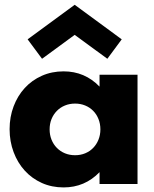

<svg xmlns="http://www.w3.org/2000/svg" viewBox="-20 -784 657 818"><path d="M20.9 -233.6Q20.9 -285.9 38 -330.9Q55 -375.9 85.5 -409.1Q115.9 -442.3 158.2 -461.1Q200.5 -480 250.9 -480Q341.4 -480 404.1 -415V-465.5H565.9V0H404.1V-50.5Q341.4 14.5 250.9 14.5Q200.5 14.5 158.2 -4.5Q115.9 -23.6 85.5 -57Q55 -90.5 38 -135.9Q20.9 -181.4 20.9 -233.6ZM191.4 -232.7Q191.4 -209.1 199.5 -188.9Q207.7 -168.6 222.3 -153.9Q236.8 -139.1 256.6 -130.9Q276.4 -122.7 300 -122.7Q323.2 -122.7 343 -130.9Q362.7 -139.1 377 -153.9Q391.4 -168.6 399.5 -188.9Q407.7 -209.1 407.7 -232.7Q407.7 -256.8 399.5 -277Q391.4 -297.3 377 -311.8Q362.7 -326.4 343 -334.5Q323.2 -342.7 300 -342.7Q276.4 -342.7 256.6 -334.5Q236.8 -326.4 222.3 -311.6Q207.7 -296.8 199.5 -276.8Q191.4 -256.8 191.4 -232.7ZM159.1 -533.6 97.7 -616.4 298.2 -763.6 498.6 -616.4 437.3 -533.6 298.2 -635.5Z"/></svg>

Font: Spartan ExtBd
Style: Regular
Weight: 800
Designer: Matt Bailey, Mirko Velimirovic
Foundry: Matt Bailey
Version: Version 1.005